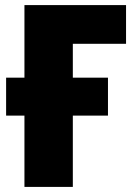

<svg xmlns="http://www.w3.org/2000/svg" viewBox="-20 -734 535 754"><path d="M475 -714V-562H266V-429H404V-280H266V0H76V-280H4V-429H76V-714Z"/></svg>

Font: Noto Sans Display SemiCondensed Black
Style: Regular
Weight: 900
Width: 4
Designer: Monotype Design Team
Foundry: Monotype Imaging Inc.
Version: Version 1.900